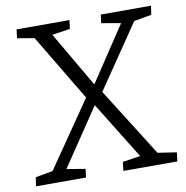

<svg xmlns="http://www.w3.org/2000/svg" viewBox="-79 -776 824 851"><g transform="rotate(-10 333.0 -350.0)"><path d="M15 0 21 -40 99 -54 302 -349 123 -648 46 -661 51 -700H289L284 -661L203 -649L348 -400L512 -647L425 -662L430 -700H656L650 -660L571 -646L377 -361L571 -53L656 -40L651 0H408L413 -40L493 -52L334 -309L161 -52L245 -38L240 0Z"/></g></svg>

Font: Literata 12pt Light
Style: Italic
Weight: 300
Italic angle: -2°
Designer: Latin by Veronika Burian and Jose Scaglione. Greek by Irene Vlachou. Cyrillic by Vera Evstafieva
Foundry: TypeTogether
Version: Version 3.002